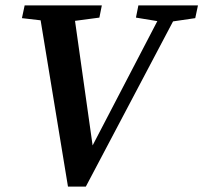

<svg xmlns="http://www.w3.org/2000/svg" viewBox="-20 -683 751 709"><path d="M482 -618 561 -605 322 -146 257 -606 347 -618 356 -663H71L61 -616L130 -608L231 6H297L619 -604L701 -616L711 -663H491Z"/></svg>

Font: Source Serif Pro Semibold
Style: Italic
Weight: 600
Italic angle: -12°
Designer: Frank Grießhammer
Foundry: Adobe Systems Incorporated
Version: Version 3.001;hotconv 1.0.111;makeotfexe 2.5.65597